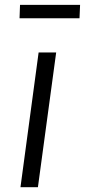

<svg xmlns="http://www.w3.org/2000/svg" viewBox="-20 -776 352 796"><path d="M61 -700.2 63 -755.9H312L309.6 -700.2ZM64.9 0 140.1 -558.6H212.9L137.2 0Z"/></svg>

Font: HaufeMerriweatherSansLt
Style: Italic
Weight: 300
Designer: Eben Sorkin ( eben@eyebytes.com )
Foundry: Eben Sorkin
Version: Version 1.56